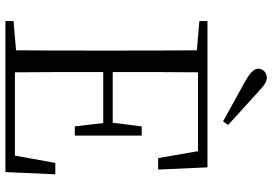

<svg xmlns="http://www.w3.org/2000/svg" viewBox="-164 -814 978 689"><g transform="rotate(90 324.5 -469.0)"><path d="M428 -799C391 -833 352 -868 318 -899C287 -928 274 -938 259 -938C240 -938 226 -924 226 -908C226 -892 240 -877 281 -855C324 -831 369 -806 415 -781ZM547 -548H588L580 -725H55V-696L160 -687C161 -590 161 -490 161 -390V-335C161 -235 161 -136 160 -38L55 -29V0H597L605 -179H564L538 -34H239C238 -132 238 -232 238 -351H421L433 -249H466V-489H433L420 -385H238C238 -494 238 -595 239 -691H522Z"/></g></svg>

Font: Noto Serif CJK KR Light
Style: Regular
Weight: 300
Designer: Ryoko NISHIZUKA 西塚涼子 (kana & ideographs); Frank Grießhammer (Latin, Greek & Cyrillic); Wenlong ZHANG 张文龙 (bopomofo); San
Foundry: Adobe
Version: Version 2.001;hotconv 1.1.0;makeotfexe 2.6.0